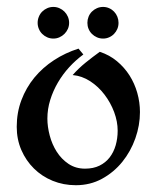

<svg xmlns="http://www.w3.org/2000/svg" viewBox="-20 -529 458 560"><path d="M201.2 11.2Q165 11.2 133.5 -1.7Q102.1 -14.6 78.9 -37.6Q55.7 -60.5 42.2 -91.6Q28.8 -122.6 28.8 -159.2Q28.8 -200.7 42.5 -237.1Q56.2 -273.4 80.3 -302.7Q104.5 -332 137.5 -353.5Q170.4 -375 209 -387.2L223.1 -370.1Q201.2 -354 182.1 -333.3Q163.1 -312.5 148.9 -288.3Q134.8 -264.2 126.5 -237.5Q118.2 -210.9 118.2 -183.1Q118.2 -159.7 125 -133.8Q131.8 -107.9 145.5 -86.4Q159.2 -64.9 179.9 -51Q200.7 -37.1 228 -37.1Q252.4 -37.1 270.3 -45.9Q288.1 -54.7 299.8 -69.8Q311.5 -85 317.4 -105.2Q323.2 -125.5 323.2 -147.9Q323.2 -174.3 313 -201.9Q302.7 -229.5 284.9 -252.9Q267.1 -276.4 243.2 -292Q219.2 -307.6 191.9 -310.1Q209 -329.6 229.5 -346.2Q250 -362.8 271 -377.9Q299.3 -368.7 321 -350.6Q342.8 -332.5 357.7 -309.1Q372.6 -285.6 380.4 -258.1Q388.2 -230.5 388.2 -202.1Q388.2 -163.6 374.8 -125.5Q361.3 -87.4 336.7 -56.9Q312 -26.4 277.6 -7.6Q243.2 11.2 201.2 11.2ZM135.7 -508.8Q145 -508.8 153.3 -505.1Q161.6 -501.5 168 -495.1Q174.3 -488.8 178 -480.2Q181.6 -471.7 181.6 -462.4Q181.6 -453.1 178 -444.8Q174.3 -436.5 168 -430.2Q161.6 -423.8 153.3 -420.2Q145 -416.5 135.7 -416.5Q126 -416.5 117.7 -420.2Q109.4 -423.8 103 -430.2Q96.7 -436.5 93.3 -444.8Q89.8 -453.1 89.8 -462.4Q89.8 -471.7 93.3 -480.2Q96.7 -488.8 103 -495.1Q109.4 -501.5 117.7 -505.1Q126 -508.8 135.7 -508.8ZM280.8 -508.8Q290 -508.8 298.3 -505.1Q306.6 -501.5 312.7 -495.1Q318.8 -488.8 322.3 -480.2Q325.7 -471.7 325.7 -462.4Q325.7 -453.1 322.3 -444.8Q318.8 -436.5 312.7 -430.2Q306.6 -423.8 298.3 -420.2Q290 -416.5 280.8 -416.5Q271 -416.5 262.7 -420.2Q254.4 -423.8 248 -430.2Q241.7 -436.5 238.3 -444.8Q234.9 -453.1 234.9 -462.4Q234.9 -471.7 238.3 -480.2Q241.7 -488.8 248 -495.1Q254.4 -501.5 262.7 -505.1Q271 -508.8 280.8 -508.8Z"/></svg>

Font: Redressed
Style: Regular
Weight: 400
Designer: Astigmatic (AOETI)
Foundry: Astigmatic (AOETI)
Version: Version 1.000